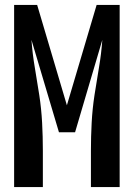

<svg xmlns="http://www.w3.org/2000/svg" viewBox="-20 -755 540 775"><path d="M37 0H153V-147Q153 -203 150 -259.5Q147 -316 138.5 -371.5Q130 -427 120.5 -482.5Q111 -538 107 -594L218 -221H283L393 -594Q389 -538 379.5 -482.5Q370 -427 361.5 -371.5Q353 -316 350 -259.5Q347 -203 347 -147V0H463V-735H370L250 -330L130 -735H37Z"/></svg>

Font: Iosevka SS09
Style: Bold
Weight: 700
Monospace: yes
Designer: Belleve Invis
Foundry: Belleve Invis
Version: Version 5.2.1; ttfautohint (v1.8.3)